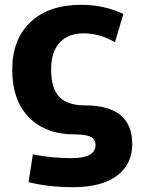

<svg xmlns="http://www.w3.org/2000/svg" viewBox="-20 -550 587 800"><path d="M291 10Q170 10 100.5 -61Q31 -132 31 -260Q31 -386 107 -458Q183 -530 319 -530Q412 -530 494 -492L459 -374Q396 -411 328 -411Q264 -411 228.5 -372.5Q193 -334 193 -260Q193 -182 227 -146.5Q261 -111 333 -111Q531 -111 531 50Q531 135 467 182.5Q403 230 283 230Q184 230 99 209L117 93Q194 109 278 109Q378 109 378 54Q378 31 358.5 20.5Q339 10 291 10Z"/></svg>

Font: Mplus 1p ExtraBold
Style: Regular
Weight: 800
Version: Version 1.061